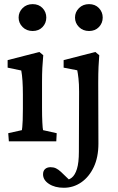

<svg xmlns="http://www.w3.org/2000/svg" viewBox="-20 -678 566 921"><path d="M22.5 0 19.5 -39.1 85 -53.7Q85.9 -57.6 86.9 -68.8Q87.9 -80.1 88.9 -101.1Q89.8 -122.1 89.8 -155.3V-224.6Q89.8 -259.8 87.9 -289.6Q85.9 -319.3 82 -339.8L16.6 -353.5V-389.6L168.9 -428.7L187.5 -413.1Q184.6 -382.8 183.1 -353Q181.6 -323.2 181.6 -284.2V-161.1Q181.6 -120.1 183.1 -90.8Q184.6 -61.5 186.5 -53.7L252 -39.1L250 0ZM136.7 -529.3Q107.4 -529.3 88.4 -548.3Q69.3 -567.4 69.3 -593.8Q69.3 -620.1 88.4 -639.2Q107.4 -658.2 136.7 -658.2Q166 -658.2 184.1 -639.2Q202.1 -620.1 202.1 -593.8Q202.1 -567.4 184.1 -548.3Q166 -529.3 136.7 -529.3ZM286.1 222.7Q243.2 222.7 214.8 204.1Q186.5 185.5 186.5 158.2Q186.5 141.6 196.3 132.8Q206.1 124 222.7 124Q237.3 124 248.5 129.4Q259.8 134.8 272.5 146.5L320.3 192.4L291 186.5Q308.6 186.5 324.2 174.3Q339.8 162.1 349.1 132.3Q358.4 102.5 358.4 49.8L359.4 -237.3Q359.4 -276.4 356.4 -301.8Q353.5 -327.1 350.6 -340.8L285.2 -353.5V-389.6L437.5 -428.7L456.1 -413.1Q454.1 -386.7 452.6 -356.9Q451.2 -327.1 451.2 -280.3L452.1 10.7Q452.1 76.2 429.7 123.5Q407.2 170.9 369.6 196.8Q332 222.7 286.1 222.7ZM407.2 -529.3Q377.9 -529.3 358.9 -548.3Q339.8 -567.4 339.8 -593.8Q339.8 -620.1 358.9 -639.2Q377.9 -658.2 407.2 -658.2Q436.5 -658.2 454.6 -639.2Q472.7 -620.1 472.7 -593.8Q472.7 -567.4 454.6 -548.3Q436.5 -529.3 407.2 -529.3Z"/></svg>

Font: Crimson Pro Medium
Style: Regular
Weight: 500
Designer: Jacques Le Bailly
Foundry: Baron von Fonthausen
Version: Version 1.003